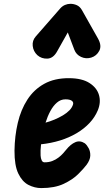

<svg xmlns="http://www.w3.org/2000/svg" viewBox="-20 -950 568 980"><path d="M190.5 10Q157 10 125.2 -6.2Q93.5 -22.5 73.5 -64Q53.5 -105.5 54 -181Q55 -256 70.8 -323Q86.5 -390 119.8 -441.5Q153 -493 205.8 -522.2Q258.5 -551.5 333.5 -551Q399 -550.5 436.8 -526.2Q474.5 -502 485.2 -465Q496 -428 479.5 -387.5Q464.5 -351.5 436.8 -322Q409 -292.5 371 -270Q333 -247.5 287 -233.2Q241 -219 189.5 -213.5Q189 -205.5 188.2 -197.2Q187.5 -189 187 -182Q186.5 -170 187.2 -155.8Q188 -141.5 192.8 -131.5Q197.5 -121.5 207.5 -121.5Q229.5 -121.5 247 -128.2Q264.5 -135 278.2 -145.5Q292 -156 301.8 -167Q311.5 -178 318 -186Q340.5 -214 364.5 -224.2Q388.5 -234.5 413 -218.5Q424 -209.5 432.8 -193Q441.5 -176.5 440.8 -155Q440 -133.5 422 -109Q407 -89 378.8 -61Q350.5 -33 304.8 -11.5Q259 10 190.5 10ZM212.5 -324Q235 -330 257.8 -339.5Q280.5 -349 300.8 -361Q321 -373 334.8 -387.2Q348.5 -401.5 353 -417.5Q356 -429 346 -436Q336 -443 314 -443Q290 -443 270.8 -426.5Q251.5 -410 237 -383Q222.5 -356 212.5 -324ZM445.5 -656Q418.5 -648 393.8 -659.5Q369 -671 359.5 -696L326 -784.5L272 -688.5Q252 -652 222 -650.8Q192 -649.5 170.5 -668.5Q150 -688 147 -715.5Q144 -743 162.5 -764L287 -906.5Q298 -919 311.8 -924.8Q325.5 -930.5 339.5 -930.5Q356.5 -930.5 372.2 -923.5Q388 -916.5 398.5 -898L480 -753.5Q500.5 -717 486.8 -690.8Q473 -664.5 445.5 -656Z"/></svg>

Font: Edu NSW ACT Cursive
Style: Regular
Weight: 400
Designer: Tina and Corey Anderson, Eben Sorkin, Mirko Velimirovic
Foundry: Sorkin Type Co.
Version: Version 2.000